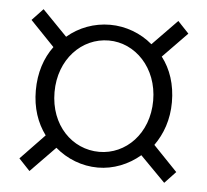

<svg xmlns="http://www.w3.org/2000/svg" viewBox="-42 -651 618 572"><g transform="rotate(5 267.5 -365.0)"><path d="M66 -123 140 -199C175 -169 220 -151 268 -151C314 -151 359 -169 394 -199L469 -123L502 -158L430 -233C455 -268 471 -312 471 -364C471 -417 456 -462 429 -497L502 -572L469 -607L395 -531C360 -561 314 -578 268 -578C220 -578 175 -561 140 -531L66 -607L33 -572L105 -497C79 -462 64 -417 64 -364C64 -312 79 -268 105 -233L33 -158ZM268 -198C187 -198 120 -265 120 -364C120 -462 187 -531 268 -531C347 -531 415 -462 415 -364C415 -265 347 -198 268 -198Z"/></g></svg>

Font: Noto Sans KR Light
Style: Regular
Weight: 300
Designer: Ryoko NISHIZUKA 西塚涼子 (kana, bopomofo & ideographs); Paul D. Hunt (Latin, Greek & Cyrillic); Sandoll Communications 산돌커뮤니
Foundry: Adobe
Version: Version 2.004;hotconv 1.0.118;makeotfexe 2.5.65603